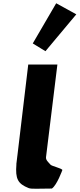

<svg xmlns="http://www.w3.org/2000/svg" viewBox="-20 -1145 483 1166"><path d="M179 -881.2 256 -834.1 443.4 -1058 321.3 -1125.2ZM151.5 -753H328.5L259.5 -191C257.4 -173 272 -161.8 286.7 -145C294.8 -135.7 352.1 -124 358.9 -113C358.9 -113 326.4 -21.3 295.1 0C211 0 171.5 4.3 153.4 -3C89 -28.9 72.1 -57.6 79.7 -148L79.2 -148L81.5 -166.5C82.5 -176.7 83.9 -187.5 85.4 -199L85.6 -200Z"/></svg>

Font: Hussar
Style: BdSuprExtOblOne
Weight: 700
Foundry: Cannot Into Space Fonts
Version: Version 2.00